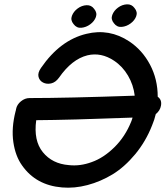

<svg xmlns="http://www.w3.org/2000/svg" viewBox="-20 -862 776 885"><path d="M266 2Q323 7 383.5 -9Q444 -25 500 -59Q555 -93 603.5 -151.5Q652 -210 681 -284Q692 -310 698 -336Q718 -352 722 -375Q727 -402 707 -416Q707 -497 671.5 -564Q636 -631 576 -671Q484 -732 378 -706Q257 -677 169 -549Q153 -526 157.5 -508Q162 -490 178.5 -481.5Q195 -473 215.5 -477.5Q236 -482 252 -504Q311 -589 383 -607Q446 -622 506 -582Q545 -556 570 -513.5Q595 -471 601 -421Q286 -410 116 -410Q95 -410 76.5 -395Q58 -380 54 -359L53 -353L52 -350Q32 -272 41.5 -207Q51 -142 82 -99Q146 -8 266 2ZM297 -101Q221 -107 177.5 -160.5Q134 -214 147 -308Q300 -309 591 -320Q590 -316 588.5 -311.5Q587 -307 585 -302Q557 -232 507 -183Q457 -134 403 -115Q349 -95 297 -101ZM414 -821Q401 -839 379 -838Q357 -837 338 -823Q319 -809 311.5 -789Q304 -769 319 -751Q333 -732 355 -734Q377 -736 396 -750Q415 -764 422 -783.5Q429 -803 414 -821ZM600 -825Q587 -843 565 -842Q543 -841 524 -827Q505 -813 497.5 -793Q490 -773 505 -755Q519 -736 541 -738Q563 -740 582 -754Q601 -768 608 -787.5Q615 -807 600 -825Z"/></svg>

Font: Balsamiq Sans
Style: Italic
Weight: 400
Italic angle: -12°
Designer: Michael Angeles
Foundry: Balsamiq SRL
Version: Version 1.020; ttfautohint (v1.8.4.7-5d5b);gftools[0.9.26]